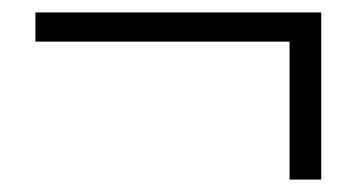

<svg xmlns="http://www.w3.org/2000/svg" viewBox="-20 -409 575 309"><path d="M446 -120H497V-389H37V-342H446Z"/></svg>

Font: Noto Sans JP Light
Style: Regular
Weight: 300
Designer: Ryoko NISHIZUKA (kana & ideographs); Paul D. Hunt (Latin, Greek & Cyrillic); Wenlong ZHANG (bopomofo); Sandoll Communica
Foundry: Adobe Systems Incorporated
Version: Version 1.004;PS 1.004;hotconv 1.0.82;makeotf.lib2.5.63406